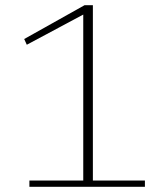

<svg xmlns="http://www.w3.org/2000/svg" viewBox="-20 -718 640 738"><path d="M93 -24H300V-662L83 -546L73 -568L305 -698H337V-24H537V0H93Z"/></svg>

Font: IBM Plex Serif ExtLt
Style: Regular
Weight: 200
Designer: Mike Abbink, Paul van der Laan, Pieter van Rosmalen
Foundry: Bold Monday
Version: Version 3.001